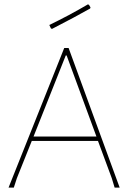

<svg xmlns="http://www.w3.org/2000/svg" viewBox="-20 -856 594 876"><path d="M381 -836 386 -834 393 -822 391 -817Q324 -779 217 -724L212 -727L205 -742Q296 -786 381 -836ZM293 -637 526 0H503L490 -43L427 -213H125L57 -43L43 0H19L273 -637ZM280 -603 133 -233H420L284 -603Z"/></svg>

Font: Alegreya Sans Thin
Style: Regular
Weight: 100
Designer: Juan Pablo del Peral
Foundry: Huerta Tipografica
Version: Version 2.007